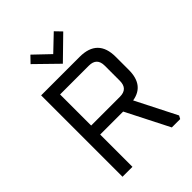

<svg xmlns="http://www.w3.org/2000/svg" viewBox="-256 -1030 1151 1151"><g transform="rotate(-45 320.0 -454.0)"><path d="M90.1 0V-690H416.6Q569.8 -690 569.8 -536.8V-426.5Q569.8 -296.7 458.7 -278.6L589.8 -20L579 0H508.2L369.2 -273.6H174.3V0ZM174.3 -350H418.3Q485.6 -350 485.6 -418.1V-546.2Q485.6 -613.6 418.3 -613.6H174.3ZM177.8 -867.2 217.2 -908.1 316.3 -813.6 415.4 -908.1 454.8 -867.2 316.3 -732Z"/></g></svg>

Font: Oxanium ExtraLight
Style: Regular
Weight: 200
Designer: Severin Meyer
Version: Version 2.000